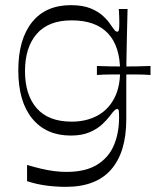

<svg xmlns="http://www.w3.org/2000/svg" viewBox="-20 -518 604 745"><path d="M356 -227V-262Q382 -261 407.5 -260.5Q433 -260 459 -260Q486 -260 512 -260.5Q538 -261 564 -262V-227Q538 -229 512 -229Q486 -229 459 -229Q433 -229 407.5 -229Q382 -229 356 -227ZM236 207Q197 207 159.5 202Q122 197 85 185V122Q112 130 139 136.5Q166 143 191 146Q216 149 238 149Q312 149 357 121Q402 93 422 45.5Q442 -2 442 -62Q442 -81 441 -88Q440 -95 435 -95Q430 -95 424.5 -90Q419 -85 407 -69Q396 -54 377 -36Q358 -18 328 -5Q298 8 255 8Q159 8 105 -58Q51 -124 51 -245Q51 -365 104 -431.5Q157 -498 255 -498Q301 -498 331.5 -485.5Q362 -473 381 -455Q400 -437 410 -421Q421 -405 425.5 -400Q430 -395 435 -395Q440 -395 441.5 -402.5Q443 -410 443 -431Q443 -440 442.5 -454Q442 -468 441 -483H475Q474 -435 472.5 -381.5Q471 -328 470.5 -278Q470 -228 470 -191Q470 -163 470 -144.5Q470 -126 470 -106.5Q470 -87 470 -55Q470 72 411.5 139.5Q353 207 236 207ZM258 -46Q313 -46 355.5 -68Q398 -90 422 -134Q446 -178 446 -242Q446 -339 398.5 -389Q351 -439 258 -439Q168 -439 122.5 -386.5Q77 -334 77 -242Q77 -150 122.5 -98Q168 -46 258 -46Z"/></svg>

Font: Ojuju
Style: Regular
Weight: 400
Designer: Chisaokwu Joboson, Mirko Velimirovic
Foundry: Udi Foundry
Version: Version 1.000